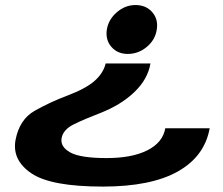

<svg xmlns="http://www.w3.org/2000/svg" viewBox="-20 -718 865 744"><path d="M563 -472Q552.5 -410.5 500 -360.5Q447.5 -310.5 366 -279Q311 -258 267.5 -237Q224 -216 218.5 -181.5Q213.5 -149 252.5 -127.2Q291.5 -105.5 393 -105.5Q492 -105.5 551.5 -135.8Q611 -166 620.5 -221H792.5Q773 -112 669 -53.5Q565 5 378.5 5Q178 5 102.2 -46Q26.5 -97 40 -174.5Q55 -255.5 115.2 -289.2Q175.5 -323 239.5 -347Q313.5 -375 347 -405Q380.5 -435 389.5 -472ZM505 -698.5Q546 -698.5 570 -670.8Q594 -643 587.5 -603.5Q581.5 -563.5 548.8 -536.2Q516 -509 475 -509Q435.5 -509 411.8 -536.2Q388 -563.5 394 -603.5Q400.5 -643 433 -670.8Q465.5 -698.5 505 -698.5Z"/></svg>

Font: Anybody UltraExpanded SemiBold
Style: Italic
Weight: 600
Width: 9
Italic angle: -10°
Designer: Tyler Finck
Foundry: Etcetera Type Company
Version: Version 1.010; ttfautohint (v1.8.3) -l 8 -r 50 -G 200 -x 14 